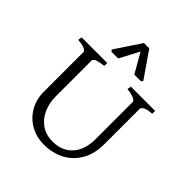

<svg xmlns="http://www.w3.org/2000/svg" viewBox="-274 -1230 1423 1423"><g transform="rotate(45 438.0 -518.5)"><path d="M661.5 -287.5V-682.8Q654 -697.5 629 -706.6Q604 -715.8 566 -719.5L571.5 -750H825.5V-719.5Q788 -718 764.2 -708.9Q740.5 -699.8 733.8 -682.8V-307.5Q733.8 -208.8 692.8 -137Q651.8 -65.2 580.4 -27.6Q509 10 420.2 10Q340 10 276.5 -26.2Q213 -62.5 177.4 -125.4Q141.8 -188.2 141.8 -264V-684.2Q135.8 -699.8 113 -708.1Q90.2 -716.5 50 -719.5L55.5 -750H324V-719.5Q281.2 -714.2 258.2 -707Q235.2 -699.8 228.5 -684.2V-308.5Q228.5 -237.5 254.1 -179Q279.8 -120.5 329.5 -86Q379.2 -51.5 449.2 -51.5Q516 -51.5 564 -81.2Q612 -111 636.8 -164Q661.5 -217 661.5 -287.5ZM607.2 -844 596.2 -831H526.2L438.2 -985L357.2 -831H287.2L276.2 -844L411.2 -1047H467.2Z"/></g></svg>

Font: TMT Limkin
Style: Regular
Weight: 400
Designer: Gabriel Drozdov
Version: Version 1.000;Glyphs 3.1.2 (3151)